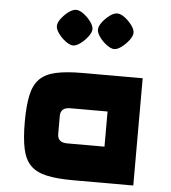

<svg xmlns="http://www.w3.org/2000/svg" viewBox="-53 -790 746 838"><g transform="rotate(5 320.0 -371.0)"><path d="M299 0Q228 0 182.5 -10Q137 -20 111.5 -45.5Q86 -71 76 -117Q66 -163 66 -235Q66 -307 76 -353Q86 -399 111.5 -424.5Q137 -450 182.5 -460Q228 -470 299 -470H562V0ZM259 -158H422V-312H259Q237 -312 226.5 -302.5Q216 -293 216 -275V-195Q216 -177 226.5 -167.5Q237 -158 259 -158ZM247 -586Q233 -586 214.5 -599.5Q196 -613 182.5 -631.5Q169 -650 169 -664Q169 -679 182.5 -697Q196 -715 214 -728.5Q232 -742 247 -742Q262 -742 280 -728.5Q298 -715 311.5 -697Q325 -679 325 -664Q325 -650 311 -631.5Q297 -613 279 -599.5Q261 -586 247 -586ZM427 -586Q413 -586 394.5 -599.5Q376 -613 362.5 -631.5Q349 -650 349 -664Q349 -679 362.5 -697Q376 -715 394 -728.5Q412 -742 427 -742Q442 -742 460 -728.5Q478 -715 491.5 -697Q505 -679 505 -664Q505 -650 491 -631.5Q477 -613 459 -599.5Q441 -586 427 -586Z"/></g></svg>

Font: Changa
Style: Bold
Weight: 700
Designer: Eduardo Rodriguez Tunni
Foundry: Eduardo Rodriguez Tunni
Version: Version 3.002; ttfautohint (v1.8.2)